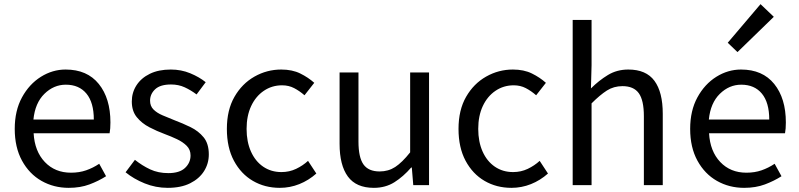

<svg xmlns="http://www.w3.org/2000/svg" viewBox="-20 -892 3848 925"><path d="M311 13Q239 13 180 -20.5Q121 -54 86 -118Q51 -182 51 -271Q51 -359 86 -423Q121 -487 177 -522Q233 -557 296 -557Q400 -557 456 -487.5Q512 -418 512 -302Q512 -287 511 -273.5Q510 -260 508 -250H142Q147 -163 196 -111.5Q245 -60 322 -60Q362 -60 395 -71.5Q428 -83 458 -103L491 -43Q455 -20 411 -3.5Q367 13 311 13ZM141 -316H432Q432 -398 396.5 -441Q361 -484 297 -484Q239 -484 194 -440Q149 -396 141 -316Z M788 13Q730 13 677 -8.5Q624 -30 585 -62L630 -122Q665 -94 703.5 -76Q742 -58 791 -58Q845 -58 871.5 -83Q898 -108 898 -143Q898 -171 879.5 -189.5Q861 -208 832.5 -221.5Q804 -235 774 -246Q736 -260 699.5 -279Q663 -298 639 -327.5Q615 -357 615 -403Q615 -446 637.5 -481Q660 -516 702 -536.5Q744 -557 803 -557Q853 -557 896.5 -539Q940 -521 971 -496L927 -437Q899 -458 869.5 -471.5Q840 -485 804 -485Q752 -485 727.5 -462Q703 -439 703 -407Q703 -381 719.5 -364.5Q736 -348 763 -336.5Q790 -325 820 -313Q860 -298 898 -279.5Q936 -261 961 -230.5Q986 -200 986 -148Q986 -104 963 -67.5Q940 -31 896 -9Q852 13 788 13Z M1328 13Q1256 13 1198.5 -20.5Q1141 -54 1107 -117.5Q1073 -181 1073 -271Q1073 -362 1109.5 -425.5Q1146 -489 1206 -523Q1266 -557 1335 -557Q1388 -557 1426.5 -538Q1465 -519 1494 -493L1447 -433Q1423 -454 1397 -467.5Q1371 -481 1339 -481Q1290 -481 1251 -454.5Q1212 -428 1190 -381Q1168 -334 1168 -271Q1168 -209 1189 -162Q1210 -115 1248 -89Q1286 -63 1336 -63Q1374 -63 1406.5 -78.5Q1439 -94 1464 -117L1504 -56Q1467 -23 1422 -5Q1377 13 1328 13Z M1781 13Q1696 13 1656 -41.5Q1616 -96 1616 -199V-543H1707V-210Q1707 -134 1731 -100Q1755 -66 1809 -66Q1851 -66 1884 -87.5Q1917 -109 1956 -158V-543H2047V0H1971L1964 -85H1961Q1923 -41 1880 -14Q1837 13 1781 13Z M2444 13Q2372 13 2314.5 -20.5Q2257 -54 2223 -117.5Q2189 -181 2189 -271Q2189 -362 2225.5 -425.5Q2262 -489 2322 -523Q2382 -557 2451 -557Q2504 -557 2542.5 -538Q2581 -519 2610 -493L2563 -433Q2539 -454 2513 -467.5Q2487 -481 2455 -481Q2406 -481 2367 -454.5Q2328 -428 2306 -381Q2284 -334 2284 -271Q2284 -209 2305 -162Q2326 -115 2364 -89Q2402 -63 2452 -63Q2490 -63 2522.5 -78.5Q2555 -94 2580 -117L2620 -56Q2583 -23 2538 -5Q2493 13 2444 13Z M2739 0V-796H2830V-578L2827 -466Q2865 -504 2908.5 -530.5Q2952 -557 3007 -557Q3093 -557 3133 -502.5Q3173 -448 3173 -344V0H3082V-332Q3082 -409 3057.5 -443Q3033 -477 2979 -477Q2937 -477 2904 -456Q2871 -435 2830 -394V0Z M3565 13Q3493 13 3434 -20.5Q3375 -54 3340 -118Q3305 -182 3305 -271Q3305 -359 3340 -423Q3375 -487 3431 -522Q3487 -557 3550 -557Q3654 -557 3710 -487.5Q3766 -418 3766 -302Q3766 -287 3765 -273.5Q3764 -260 3762 -250H3396Q3401 -163 3450 -111.5Q3499 -60 3576 -60Q3616 -60 3649 -71.5Q3682 -83 3712 -103L3745 -43Q3709 -20 3665 -3.5Q3621 13 3565 13ZM3395 -316H3686Q3686 -398 3650.5 -441Q3615 -484 3551 -484Q3493 -484 3448 -440Q3403 -396 3395 -316ZM3533 -641 3486 -686 3644 -872 3708 -811Z"/></svg>

Font: Source Han Sans SC
Style: Regular
Weight: 400
Designer: Ryoko NISHIZUKA 西塚涼子 (kana, bopomofo & ideographs); Paul D. Hunt (Latin, Greek & Cyrillic); Sandoll Communications 산돌커뮤니
Foundry: Adobe
Version: Version 2.002;hotconv 1.0.116;makeotfexe 2.5.65601; ttfautoh